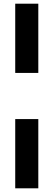

<svg xmlns="http://www.w3.org/2000/svg" viewBox="-20 -895 290 1040"><path d="M187.5 -500H62.5V-875H187.5ZM62.5 -250H187.5V125H62.5Z"/></svg>

Font: Oldtimer
Style: Regular
Weight: 400
Designer: GGBotNet
Foundry: GGBotNet
Version: 1.00